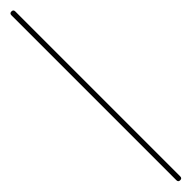

<svg xmlns="http://www.w3.org/2000/svg" viewBox="-273 -631 563 563"><g transform="rotate(-45 8.0 -350.0)"><path d="M0 -8H16V-692H0ZM8 -16Q4 -16 2 -14Q0 -12 0 -8Q0 -4 2 -2Q4 0 8 0Q12 0 14 -2Q16 -4 16 -8Q16 -12 14 -14Q12 -16 8 -16ZM8 -700Q4 -700 2 -698Q0 -696 0 -692Q0 -688 2 -686Q4 -684 8 -684Q12 -684 14 -686Q16 -688 16 -692Q16 -696 14 -698Q12 -700 8 -700Z"/></g></svg>

Font: Wavefont ExtraLight
Style: Regular
Weight: 250
Version: Version 3.004;gftools[0.9.33]